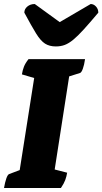

<svg xmlns="http://www.w3.org/2000/svg" viewBox="-21 -935 509 955"><path d="M-1 0Q4 -29 10.5 -47.5Q17 -66 24 -69L77 -89L149 -547L88 -565Q91 -585 98 -603Q105 -621 121 -641H402Q398 -612 391 -593Q384 -574 377 -572L323 -555L251 -92L313 -76Q310 -57 303.5 -39.5Q297 -22 282 0ZM257 -704Q225 -704 203 -718Q181 -732 158.5 -768.5Q136 -805 100 -872Q100 -890 115 -902.5Q130 -915 152 -915L276 -825L430 -915Q445 -915 456.5 -902.5Q468 -890 468 -872Q425 -821 395.5 -788.5Q366 -756 343.5 -737.5Q321 -719 301 -711.5Q281 -704 257 -704Z"/></svg>

Font: Petrona Black
Style: Italic
Weight: 900
Italic angle: -9°
Designer: Ringo R. Seeber
Foundry: Ringo R. Seeber
Version: Version 2.001; ttfautohint (v1.8.3)